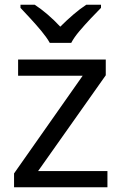

<svg xmlns="http://www.w3.org/2000/svg" viewBox="-20 -786 510 806"><path d="M431 0H39V-58L327 -468H56V-536H424V-470L140 -68H431ZM189 -606Q176 -629 154 -655.5Q132 -682 108 -708Q84 -734 66 -753V-766H126Q152 -749 180 -725Q208 -701 233 -674Q260 -701 288 -725Q316 -749 342 -766H404V-753Q385 -734 360.5 -708Q336 -682 313.5 -655.5Q291 -629 279 -606Z"/></svg>

Font: Noto Sans Meetei Mayek
Style: Regular
Weight: 400
Designer: Monotype Design Team and Neelakash Kshetrimayum
Foundry: Monotype Imaging Inc.
Version: Version 2.002